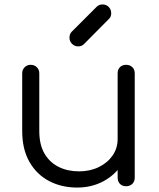

<svg xmlns="http://www.w3.org/2000/svg" viewBox="-20 -839 717 865"><path d="M328 6Q257 6 201 -23.5Q145 -53 112.5 -110Q80 -167 80 -249V-509Q80 -525 91 -536Q102 -547 118 -547Q135 -547 146 -536Q157 -525 157 -509V-249Q157 -187 180.5 -147Q204 -107 244.5 -87Q285 -67 336 -67Q385 -67 424.5 -86Q464 -105 487 -138Q510 -171 510 -213H565Q562 -150 530.5 -100.5Q499 -51 446 -22.5Q393 6 328 6ZM548 0Q531 0 520.5 -10.5Q510 -21 510 -39V-509Q510 -526 520.5 -536.5Q531 -547 548 -547Q565 -547 576 -536.5Q587 -526 587 -509V-39Q587 -21 576 -10.5Q565 0 548 0ZM332 -630Q316 -630 304.5 -641.5Q293 -653 293 -669Q293 -685 302 -695L415 -808Q426 -819 442 -819Q459 -819 470 -807.5Q481 -796 481 -779Q481 -772 478.5 -765Q476 -758 470 -753L358 -640Q348 -630 332 -630Z"/></svg>

Font: Comfortaa
Style: Regular
Weight: 400
Designer: Johan Aakerlund
Foundry: Johan Aakerlund
Version: Version 3.104; ttfautohint (v1.8.1.43-b0c9)